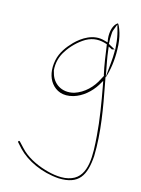

<svg xmlns="http://www.w3.org/2000/svg" viewBox="-135 -733 786 1072"><g transform="rotate(15 258.0 -196.5)"><path d="M42 124C42 125 43 128 43 128L71 159C124 214 213 257 313 264C431 268 465 206 473 93C477 -44 451 -187 428 -307L425 -323C424 -327 422 -336 421 -344H420V-348L422 -350C437 -393 446 -456 444 -515C444 -550 438 -586 431 -609C422 -639 412 -658 409 -657H408C385 -642 373 -603 378 -559L381 -540L362 -545C294 -566 232 -523 195 -486C164 -454 135 -416 125 -368C114 -314 124 -268 148 -237C174 -204 215 -184 275 -201C325 -216 369 -254 397 -299L413 -326L419 -295C434 -215 452 -107 458 -21C466 86 474 210 384 244C336 263 275 252 229 238C172 221 116 192 80 152L51 121C51 121 48 119 47 119C45 119 42 121 42 124ZM132 -307V-308C127 -355 140 -395 160 -425C183 -462 219 -498 258 -521C300 -544 338 -543 379 -529L380 -528V-527C387 -478 396 -409 408 -358L410 -354L399 -334C374 -282 330 -238 274 -220C202 -201 150 -242 136 -296C135 -300 134 -303 133 -307ZM390 -534V-541C389 -556 389 -571 390 -586C390 -596 391 -607 395 -616L408 -650L418 -615C424 -592 429 -568 431 -534L433 -510H432V-496C432 -478 431 -458 429 -438L421 -352L405 -437C401 -458 398 -479 396 -496L393 -519L413 -509L414 -508C414 -508 416 -508 417 -509L429 -512L413 -521C400 -527 400 -529 390 -534ZM390 -541H391L390 -542ZM408 -356ZM422 -349ZM425 -322V-323ZM429 -512 432 -510V-513Z"/></g></svg>

Font: Stray Cat
Style: Hl
Weight: 100
Version: Version 1.0